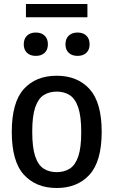

<svg xmlns="http://www.w3.org/2000/svg" viewBox="-20 -932 568 962"><path d="M264 10Q160.5 10 99.8 -56.5Q39 -123 39 -271Q39 -419 99.2 -485.8Q159.5 -552.5 264 -552.5Q368.5 -552.5 429 -485.5Q489.5 -418.5 489.5 -271.5Q489.5 -124 428.8 -57Q368 10 264 10ZM264 -69.5Q302 -69.5 329.8 -87.2Q357.5 -105 372.2 -148.5Q387 -192 387 -269.5Q387 -349 372 -393.2Q357 -437.5 329.5 -455.2Q302 -473 264 -473Q226.5 -473 199 -455.5Q171.5 -438 156.5 -394.2Q141.5 -350.5 141.5 -272.5Q141.5 -193.5 156.2 -149.2Q171 -105 198.5 -87.2Q226 -69.5 264 -69.5ZM368.5 -652Q340.5 -652 324.2 -667.5Q308 -683 308 -710Q308 -737.5 324.2 -753.2Q340.5 -769 368.5 -769Q396.5 -769 412.8 -753.2Q429 -737.5 429 -710Q429 -683 412.8 -667.5Q396.5 -652 368.5 -652ZM159.5 -652Q131.5 -652 115.2 -667.5Q99 -683 99 -710Q99 -737.5 115.2 -753.2Q131.5 -769 159.5 -769Q187.5 -769 203.8 -753.2Q220 -737.5 220 -710Q220 -683 203.8 -667.5Q187.5 -652 159.5 -652ZM110 -845.5V-912H418V-845.5Z"/></svg>

Font: Encode Sans SemiCondensed SemiCondensed Medium
Style: Regular
Weight: 500
Width: 4
Designer: Multiple Designers
Foundry: Impallari Type
Version: Version 3.000; ttfautohint (v1.8.3) -l 8 -r 50 -G 200 -x 14 